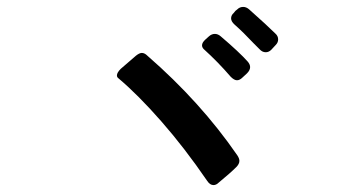

<svg xmlns="http://www.w3.org/2000/svg" viewBox="-20 -718 1040 555"><path d="M748 -567Q757 -567 764 -574L777 -588Q784 -595 784 -604Q784 -614 776 -621Q754 -643 700 -691Q692 -698 683 -698Q673 -698 666 -691Q660 -687 656 -681Q648 -674 648 -665Q648 -656 658 -647Q684 -624 713 -593L730 -576Q738 -567 748 -567ZM665 -486Q673 -486 681 -494L694 -506Q703 -515 703 -524Q703 -532 696 -540Q672 -567 618 -613Q610 -620 601 -620Q592 -620 584 -613L574 -604Q564 -595 564 -587Q564 -581 569 -576Q610 -539 647 -496Q657 -486 665 -486ZM597 -183Q605 -183 612 -190Q646 -218 663 -235Q672 -244 672 -253Q672 -260 666 -269Q560 -423 406 -557Q398 -565 390 -565Q383 -565 373 -557L329 -519Q318 -508 318 -500Q318 -495 322 -492Q379 -444 446.5 -367Q514 -290 579 -195Q587 -183 597 -183Z"/></svg>

Font: Shippori Gothic B2 Bold
Style: Regular
Weight: 700
Designer: FONTDASU
Foundry: FONTDASU / Google Inc. / but / Adobe
Version: Version 1.130